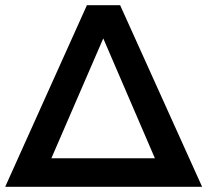

<svg xmlns="http://www.w3.org/2000/svg" viewBox="-25 -720 799 740"><path d="M438 -700H310L-5 0H754ZM173 -110 373 -572 572 -110Z"/></svg>

Font: Chess Sans SemiBold
Style: Regular
Weight: 600
Designer: Wolf Bōese
Foundry: Wolf Bōese
Version: Version 7.223;Glyphs 3.3 (3306)